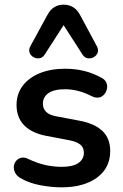

<svg xmlns="http://www.w3.org/2000/svg" viewBox="-20 -794 528 824"><path d="M244 10Q201 10 153 1Q105 -8 67 -30Q51 -40 44.5 -53.5Q38 -67 39.5 -80.5Q41 -94 49.5 -104Q58 -114 71.5 -117Q85 -120 101 -112Q141 -93 176 -85.5Q211 -78 245 -78Q293 -78 316.5 -94.5Q340 -111 340 -138Q340 -161 324.5 -173.5Q309 -186 278 -192L178 -211Q116 -223 83.5 -256.5Q51 -290 51 -343Q51 -391 77.5 -426Q104 -461 151 -480Q198 -499 259 -499Q303 -499 341.5 -489.5Q380 -480 416 -460Q431 -452 436.5 -439Q442 -426 439 -412.5Q436 -399 427 -388.5Q418 -378 404.5 -375.5Q391 -373 374 -381Q343 -397 314.5 -404Q286 -411 260 -411Q211 -411 187.5 -394Q164 -377 164 -349Q164 -328 178 -314Q192 -300 221 -295L321 -276Q386 -264 419.5 -232Q453 -200 453 -146Q453 -73 396 -31.5Q339 10 244 10ZM395 -597Q404 -581 399 -568Q394 -555 382 -548.5Q370 -542 356.5 -544Q343 -546 334 -560L253 -686L172 -560Q163 -546 149.5 -544Q136 -542 124 -548.5Q112 -555 107 -568Q102 -581 111 -597L183 -729Q195 -752 212.5 -763Q230 -774 253 -774Q276 -774 294 -763Q312 -752 324 -729Z"/></svg>

Font: Nunito
Style: Bold
Weight: 700
Designer: Vernon Adams
Foundry: Vernon Adams
Version: Version 3.602